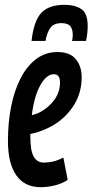

<svg xmlns="http://www.w3.org/2000/svg" viewBox="-20 -767 384 797"><path d="M261 -20Q236 -4 206 3Q176 10 149 10Q82 10 47.5 -39.5Q13 -89 13 -182Q13 -257 26 -323.5Q39 -390 65 -441Q91 -492 129.5 -521.5Q168 -551 219 -551Q270 -551 294.5 -521.5Q319 -492 319 -446Q319 -373 277 -316Q235 -259 169 -231Q138 -217 106 -211Q106 -206 106 -200Q106 -140 120.5 -116Q135 -92 162 -92Q180 -92 200 -96.5Q220 -101 243 -113ZM204 -459Q173 -459 147.5 -413.5Q122 -368 112 -289Q133 -294 151 -304Q187 -325 208 -356Q229 -387 229 -424Q229 -444 222 -451.5Q215 -459 204 -459ZM247 -747Q291 -747 317.5 -729.5Q344 -712 344 -659Q344 -629 337 -597H279Q281 -605 281.5 -611Q282 -617 282 -624Q282 -645 272 -658Q262 -671 235 -671Q202 -671 188 -650Q174 -629 169 -597H111Q120 -680 151.5 -713.5Q183 -747 247 -747Z"/></svg>

Font: Georama ExtraCondensed SemiBold
Style: Italic
Weight: 600
Width: 2
Italic angle: -9°
Designer: Jean-Baptiste Levee
Foundry: Production Type
Version: Version 1.000